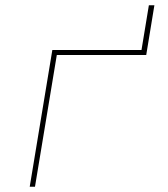

<svg xmlns="http://www.w3.org/2000/svg" viewBox="-20 -710 640 730"><path d="M93 0 179 -520H518L546 -690H567L536 -501H196L113 0Z"/></svg>

Font: Iosevka Thin Extended Oblique
Style: Regular
Weight: 100
Width: 7
Italic angle: -9°
Monospace: yes
Designer: Belleve Invis
Foundry: Belleve Invis
Version: Version 32.5.0; ttfautohint (v1.8.4)